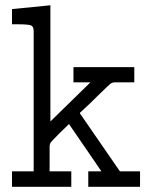

<svg xmlns="http://www.w3.org/2000/svg" viewBox="-20 -715 573 735"><path d="M25.9 0V-59.1H108.9V-595.2Q108.9 -613.3 98.9 -617.7Q88.9 -622.1 44.9 -622.1H25.9V-680.2L172.9 -694.8V-250L326.2 -399.9H261.2V-458H494.1V-399.9H421.9Q409.7 -399.9 402.8 -394.5Q396 -389.2 354 -348.1Q335.9 -331.1 325.2 -319.8L286.1 -283.2V-280.8L439 -59.1H516.1V0H317.9V-59.1H368.2L244.1 -240.2Q230 -226.1 208 -205.1Q180.2 -177.2 175 -170.7Q169.9 -164.1 169.9 -151.9V-150.9V-59.1H252.9V0Z"/></svg>

Font: CMU Concrete
Style: Roman
Weight: 500
Version: Version 0.7.0